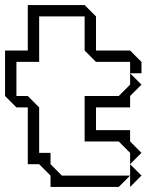

<svg xmlns="http://www.w3.org/2000/svg" viewBox="-20 -740 580 760"><path d="M315 -180V-360H450L495 -405V-450L540 -405L495 -360V-315H360V-225H495V-180L540 -135L495 -90V-135L450 -180ZM495 0V-90L540 -45ZM90 -90V-315H45L0 -360V-540H90V-720H315L360 -675V-540H495L540 -495V-450H495V-495H360L315 -540V-675H135V-495H45V-360H90L135 -315V-135H180V-90L225 -45H495L450 0H180V-45L135 -90Z"/></svg>

Font: Rubik Iso
Style: Regular
Weight: 400
Designer: Hubert and Fischer, NaN
Foundry: Hubert and Fischer, NaN
Version: Version 2.200